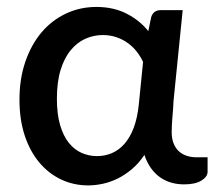

<svg xmlns="http://www.w3.org/2000/svg" viewBox="-20 -540 638 567"><path d="M523.5 4.5C545.5 4.5 562.6 0.8 574.8 -6.8C586.9 -14.2 593 -22.8 593 -32.5V-75.5H560C550 -75.5 540.6 -76.9 531.8 -79.8C522.9 -82.6 515.2 -87 508.5 -93C501.8 -99 496.6 -106.8 492.8 -116.2C488.9 -125.8 487 -137 487 -150C487 -164 487.8 -178.9 489.2 -194.8C490.8 -210.6 491.8 -226.5 492.5 -242.5L519.5 -510H454.5C440.2 -510 430.8 -503.2 426.5 -489.5L418 -448C401.3 -469 380.1 -486.2 354.2 -499.5C328.4 -512.8 298.5 -519.5 264.5 -519.5C232.5 -519.5 202.7 -513 175 -500C147.3 -487 123.3 -468.6 103 -444.8C82.7 -420.9 66.7 -392.1 55 -358.2C43.3 -324.4 37.5 -286.8 37.5 -245.5C37.5 -206.2 42.7 -170.9 53 -139.7C63.3 -108.6 77.7 -82.1 96 -60.2C114.3 -38.4 135.8 -21.7 160.5 -10C185.2 1.7 211.8 7.5 240.5 7.5C254.8 7.5 269.5 5.8 284.5 2.5C299.5 -0.8 314.2 -6.1 328.5 -13.2C342.8 -20.4 356.7 -29.7 370 -41C383.3 -52.3 395.5 -66.2 406.5 -82.5C411.5 -67.5 417.9 -54.5 425.8 -43.5C433.6 -32.5 442.7 -23.4 453 -16.2C463.3 -9.1 474.4 -3.8 486.3 -0.5C498.1 2.8 510.5 4.5 523.5 4.5ZM266.5 -79C250.5 -79 235.3 -82.2 221 -88.5C206.7 -94.8 194.1 -104.7 183.3 -118.2C172.4 -131.7 163.8 -149.2 157.5 -170.7C151.2 -192.2 148 -218.2 148 -248.5C148 -281.5 151.7 -309.8 159 -333.5C166.3 -357.2 176.2 -376.6 188.8 -391.7C201.2 -406.9 215.7 -418.2 232 -425.5C248.3 -432.8 265.5 -436.5 283.5 -436.5C298.2 -436.5 311.8 -434.3 324.2 -430C336.8 -425.7 348 -419.8 358 -412.5C368 -405.2 376.8 -396.7 384.2 -387C391.8 -377.3 397.8 -367.3 402.5 -357L390 -232.5C387.3 -205.5 382.3 -182.3 375 -163C367.7 -143.7 358.5 -127.7 347.5 -115.2C336.5 -102.7 324.1 -93.6 310.2 -87.7C296.4 -81.9 281.8 -79 266.5 -79Z"/></svg>

Font: Lato Semibold
Style: Regular
Weight: 600
Designer: Lukasz Dziedzic
Foundry: tyPoland Lukasz Dziedzic
Version: Version 2.006; 2014-01-15